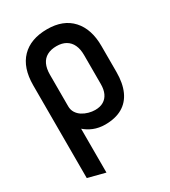

<svg xmlns="http://www.w3.org/2000/svg" viewBox="-178 -598 800 902"><g transform="rotate(-30 221.5 -146.5)"><path d="M406 -171V-312Q406 -404 358.5 -456Q311 -508 224 -508Q134 -508 85 -457.5Q36 -407 36 -312V191L129 215V-23Q138 -15 150 -7.5Q162 0 175.5 5.5Q189 11 205 14Q221 17 237 17Q293 17 330.5 -4.5Q368 -26 387 -68Q406 -110 406 -171ZM314 -316V-158Q314 -129 304.5 -108.5Q295 -88 276.5 -77Q258 -66 231 -66Q214 -66 196 -71Q178 -76 163 -85.5Q148 -95 138.5 -110Q129 -125 129 -145V-316Q129 -349 139.5 -371.5Q150 -394 171 -405.5Q192 -417 222 -417Q252 -417 272.5 -405Q293 -393 303.5 -370.5Q314 -348 314 -316Z"/></g></svg>

Font: Advent Pro SemiBold
Style: Regular
Weight: 600
Designer: VivaRado, Andreas Kalpakidis
Foundry: VivaRado, Andreas Kalpakidis
Version: Version 3.000